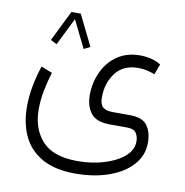

<svg xmlns="http://www.w3.org/2000/svg" viewBox="-82 -565 854 888"><g transform="rotate(10 345.5 -120.5)"><path d="M296.9 -342.8 267.6 -328.1 204.1 -457 140.6 -328.1 111.3 -342.8 182.1 -486.8H226.1ZM329.1 246.1Q233.9 246.1 173.3 212.2Q112.8 178.2 84.2 118.2Q55.7 58.1 55.7 -21Q55.7 -67.9 64.9 -117.4Q74.2 -167 90.3 -214.4L142.1 -193.8Q128.9 -150.9 120.1 -106.2Q111.3 -61.5 111.3 -18.1Q111.3 74.2 163.3 130.9Q215.3 187.5 329.1 187.5Q395.5 187.5 453.1 170.2Q510.7 152.8 546.6 122.1Q582.5 91.3 582.5 50.3Q582.5 27.8 571.3 11.2Q560.1 -5.4 528.3 -5.4H449.2Q383.3 -5.4 357.9 -38.6Q332.5 -71.8 332.5 -122.6Q332.5 -181.6 356 -232.2Q379.4 -282.7 423.6 -313.5Q467.8 -344.2 530.8 -344.2Q555.7 -344.2 580.8 -338.6Q606 -333 628.4 -318.8L609.9 -269.5Q573.2 -285.6 531.2 -285.6Q462.4 -285.6 426 -238Q389.6 -190.4 389.6 -122.1Q389.6 -89.4 404.5 -76.7Q419.4 -64 450.2 -64H530.8Q590.3 -64 613 -33.2Q635.7 -2.4 635.7 48.3Q635.7 106.4 596.4 151.1Q557.1 195.8 487.8 220.9Q418.5 246.1 329.1 246.1Z"/></g></svg>

Font: Vazirmatn UI FD ExtraLight
Style: Regular
Weight: 200
Designer: Saber Rastikerdar
Foundry: Saber Rastikerdar
Version: Version 33.003